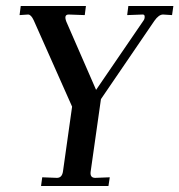

<svg xmlns="http://www.w3.org/2000/svg" viewBox="-20 -617 595 637"><path d="M453.1 -568.8 401.9 -566.9 405.8 -597.2H555.2L550.8 -566.9L521 -568.8Q506.8 -568.8 492.2 -547.9L314.9 -288.1L280.8 -47.9Q277.8 -26.9 295.9 -26.9L344.2 -28.8L339.8 0H116.2L120.1 -28.8L168.9 -26.9Q186 -26.9 189 -48.8L219.2 -263.2L91.8 -549.8Q83 -568.8 73.2 -568.8L44.9 -566.9L48.8 -597.2H265.1L261.2 -566.9L208 -568.8Q190.9 -568.8 200.2 -544.9L298.8 -318.8L456.1 -548.8Q460 -553.7 460 -561.5Q460 -569.3 453.1 -568.8Z"/></svg>

Font: Unna-Italic
Style: Italic
Weight: 400
Italic angle: -8°
Designer: Jorge de Buen U.
Foundry: Omnibus-Type
Version: Version 2.006;PS 002.006;hotconv 1.0.70;makeotf.lib2.5.58329